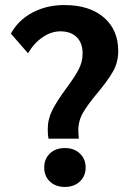

<svg xmlns="http://www.w3.org/2000/svg" viewBox="-20 -730 511 760"><path d="M169 -218Q169 -259 187.5 -295Q206 -331 242 -380Q275 -424 291 -454.5Q307 -485 307 -518Q307 -560 283.5 -583Q260 -606 219 -606Q183 -606 148.5 -582.5Q114 -559 91 -519L23 -597Q52 -650 108 -680Q164 -710 235 -710Q334 -710 391 -661Q448 -612 448 -528Q448 -483 427 -446.5Q406 -410 365 -361Q328 -317 309 -284.5Q290 -252 290 -214Q290 -203 292 -181H172Q169 -196 169 -218ZM155 -67Q155 -101 177.5 -122.5Q200 -144 237 -144Q273 -144 296 -122.5Q319 -101 319 -67Q319 -33 296 -11.5Q273 10 237 10Q200 10 177.5 -11.5Q155 -33 155 -67Z"/></svg>

Font: Sarabun
Style: Bold
Weight: 700
Designer: Suppakit Chalermlarp | Katatrad Co.,Ltd.
Foundry: Cadson Demak Co.,Ltd.
Version: Version 1.000; ttfautohint (v1.6)